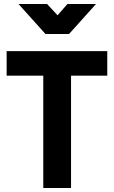

<svg xmlns="http://www.w3.org/2000/svg" viewBox="-20 -934 566 954"><path d="M195 0V-558H13V-680H513V-558H333V0ZM206 -765 72 -914H214L266 -858L315 -914H457L323 -765Z"/></svg>

Font: Titillium Web
Style: Bold
Weight: 700
Designer: Mohamed Gaber, Accademia di Belle Arti di Urbino
Foundry: Kief Type Foundry, Accademia di Belle Arti di Urbino
Version: Version 3.000